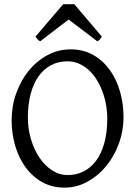

<svg xmlns="http://www.w3.org/2000/svg" viewBox="-20 -860 640 895"><path d="M480 -307.1Q480 -340.8 473.9 -373.8Q467.8 -406.7 456.5 -436.3Q445.3 -465.8 429 -491.2Q412.6 -516.6 392.1 -534.9Q371.6 -553.2 347.2 -563.7Q322.8 -574.2 294.9 -574.2Q251.5 -574.2 217 -555.7Q182.6 -537.1 158.9 -503.2Q135.3 -469.2 122.6 -420.9Q109.9 -372.6 109.9 -313Q109.9 -258.3 124.8 -209.5Q139.6 -160.6 164.8 -123.8Q189.9 -86.9 223.6 -65.4Q257.3 -43.9 294.9 -43.9Q335.4 -43.9 369.4 -60.8Q403.3 -77.6 428 -110.8Q452.6 -144 466.3 -193.4Q480 -242.7 480 -307.1ZM555.7 -315.9Q555.7 -249.5 533.7 -189.7Q511.7 -129.9 473.9 -84.5Q436 -39.1 386.2 -12.2Q336.4 14.6 280.8 14.6Q222.2 14.6 176.3 -11.2Q130.4 -37.1 98.9 -80.6Q67.4 -124 50.8 -180.7Q34.2 -237.3 34.2 -298.8Q34.2 -365.2 55.7 -425.3Q77.1 -485.4 114.3 -530.8Q151.4 -576.2 201.4 -603Q251.5 -629.9 309.1 -629.9Q369.6 -629.9 415.5 -603.3Q461.4 -576.7 492.7 -532.7Q523.9 -488.8 539.8 -432.1Q555.7 -375.5 555.7 -315.9ZM454.6 -689.5Q448.7 -680.2 445.3 -675.8Q441.9 -671.4 433.6 -667.5L299.8 -769L167.5 -667.5Q163.6 -669.4 160.9 -671.4Q158.2 -673.3 156 -675.8Q153.8 -678.2 151.4 -681.6Q148.9 -685.1 145.5 -689.5L274.4 -840.3H326.7L454.6 -689.5Z"/></svg>

Font: Gentium
Style: Regular
Weight: 400
Designer: J. Victor Gaultney
Version: Version 1.03; 2011; OFL 1.1 release